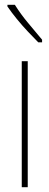

<svg xmlns="http://www.w3.org/2000/svg" viewBox="-20 -876 206 803"><path d="M96 -93H71V-620H96ZM42 -856Q68 -815 97.5 -780Q127 -745 156 -710V-699H140Q121 -718 97 -743.5Q73 -769 50.5 -796.5Q28 -824 11 -849V-856Z"/></svg>

Font: Noto Sans Kannada UI ExtraCondensed Thin
Style: Regular
Weight: 100
Width: 2
Designer: Jelle Bosma - Monotype Design Team
Foundry: Monotype Imaging Inc.
Version: Version 2.005; ttfautohint (v1.8.4.7-5d5b)